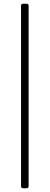

<svg xmlns="http://www.w3.org/2000/svg" viewBox="-20 -794 265 1025"><path d="M92.3 -762.8V199.6C92.7 207.7 95.5 210.6 103.7 210.9H121.4C129.6 210.6 132.5 207.7 132.8 199.6V-762.8C132.5 -771 129.6 -773.8 121.4 -774.1H103.7C95.5 -773.8 92.7 -771 92.3 -762.8Z"/></svg>

Font: Margiela Serif Light
Style: Regular
Weight: 300
Designer: Andreas Faust, Stefan Endress
Version: Version 1.002;FEAKit 1.0